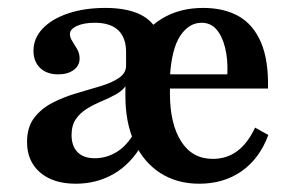

<svg xmlns="http://www.w3.org/2000/svg" viewBox="-20 -448 737 480"><path d="M478.2 11.3Q422.6 11.3 381 -15.3Q339.5 -41.9 316.5 -91.1Q293.5 -140.3 293.5 -207.3Q293.5 -276.6 317.3 -325.8Q341.1 -375 385.1 -401.6Q429 -428.2 487.9 -428.2Q540.3 -428.2 577 -407.3Q613.7 -386.3 632.7 -341.5Q651.6 -296.8 650 -226.6H368.5L366.9 -262.1H548.4Q550 -300 542.7 -329Q535.5 -358.1 521 -374.6Q506.5 -391.1 483.9 -391.1Q452.4 -391.1 430.6 -358.5Q408.9 -325.8 404.8 -255.6L406.5 -251.6Q405.6 -244.4 405.2 -236.3Q404.8 -228.2 404.8 -215.3Q404.8 -138.7 432.7 -94.8Q460.5 -50.8 512.1 -50.8Q546.8 -50.8 573 -70.2Q599.2 -89.5 617.7 -129L650.8 -110.5Q629 -51.6 584.3 -20.2Q539.5 11.3 478.2 11.3ZM216.9 -52.4Q246 -52.4 271.8 -68.1Q297.6 -83.9 316.1 -116.9L293.5 -207.3V-232.3Q285.5 -221 269.8 -212.1Q254 -203.2 234.7 -195.2Q215.3 -187.1 198 -176.6Q180.6 -166.1 169.8 -150.4Q158.9 -134.7 158.9 -110.5Q158.9 -83.1 173.8 -67.7Q188.7 -52.4 216.9 -52.4ZM169.4 11.3Q112.9 11.3 80.2 -16.9Q47.6 -45.2 47.6 -92.7Q47.6 -129.8 65.3 -153.2Q83.1 -176.6 111.3 -191.1Q139.5 -205.6 171.4 -214.9Q203.2 -224.2 231.5 -232.7Q259.7 -241.1 277.4 -253.2Q295.2 -265.3 295.2 -283.9V-317.7Q295.2 -354 275.4 -372.6Q255.6 -391.1 216.9 -391.1Q189.5 -391.1 172.2 -383.1Q154.8 -375 154.8 -362.9Q154.8 -354 160.9 -344.8Q166.9 -335.5 173 -325Q179 -314.5 179 -301.6Q179 -283.9 164.1 -273Q149.2 -262.1 125.8 -262.1Q96.8 -262.1 80.2 -278.2Q63.7 -294.4 63.7 -321Q63.7 -352.4 86.7 -376.6Q109.7 -400.8 150.4 -414.5Q191.1 -428.2 243.5 -428.2Q291.9 -428.2 324.6 -414.5Q357.3 -400.8 374.2 -370.2Q391.1 -339.5 391.1 -288.7L336.3 -88.7Q307.3 -37.9 264.5 -13.3Q221.8 11.3 169.4 11.3Z"/></svg>

Font: Playfair 9pt
Style: Bold
Weight: 700
Designer: Claus Eggers Sørensen
Foundry: Claus Eggers Sørensen
Version: Version 2.203